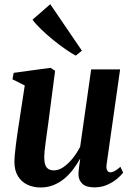

<svg xmlns="http://www.w3.org/2000/svg" viewBox="-20 -860 619 892"><path d="M168 11Q135 11 107.8 -1.8Q80.5 -14.5 64 -40.5Q47.5 -66.5 47 -106Q47 -122 49 -143.5Q51 -165 54 -189.2Q57 -213.5 60.5 -237Q64 -260.5 67 -280L95 -463L38 -491.5L43.5 -521.5L214.5 -545L236 -531L204 -285.5Q201 -265.5 198 -242.5Q195 -219.5 192 -198Q189 -176.5 187.2 -158.8Q185.5 -141 185.5 -130Q185.5 -108 190.2 -94.5Q195 -81 205 -74.8Q215 -68.5 230.5 -68.5Q253.5 -68.5 276 -84.5Q298.5 -100.5 318.5 -125.5Q338.5 -150.5 352.5 -178.5L403.5 -537.5H538L475 -94.5Q473 -76.5 478.2 -68Q483.5 -59.5 493 -59.5Q502 -59.5 513 -65.5Q524 -71.5 539.5 -85L552 -58Q543 -45.5 524 -29.5Q505 -13.5 478.2 -1.5Q451.5 10.5 418.5 10.5Q381 10.5 363.2 -5.8Q345.5 -22 344.5 -48Q344 -52 344.8 -60Q345.5 -68 346.8 -78.5Q348 -89 349.5 -100Q351 -111 352.5 -120.5L351 -121Q337.5 -96.5 319.5 -72.8Q301.5 -49 279 -30.2Q256.5 -11.5 228.8 -0.2Q201 11 168 11ZM332 -601.5Q312.5 -612 284.5 -631.2Q256.5 -650.5 227 -674.5Q197.5 -698.5 171.8 -723.2Q146 -748 131 -768.5L213.5 -840.5L360.5 -624.5Z"/></svg>

Font: Merriweather 72pt
Style: Bold Italic
Weight: 700
Italic angle: -7.8°
Version: Version 2.101